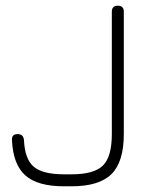

<svg xmlns="http://www.w3.org/2000/svg" viewBox="-20 -653 534 673"><path d="M204 0Q112 0 69 -38Q26 -76 22 -161Q20 -183 42 -183Q62 -183 64 -162Q67 -95 98.5 -68.5Q130 -42 204 -42H231Q310 -42 341 -73Q372 -104 372 -183V-612Q372 -633 393 -633Q414 -633 414 -612V-183Q414 -86 371 -43Q328 0 231 0Z"/></svg>

Font: Jura Light
Style: Regular
Weight: 300
Designer: Daniel Johnson, Alexei Vanyashin
Foundry: Daniel Johnson
Version: Version 5.103